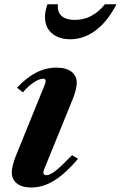

<svg xmlns="http://www.w3.org/2000/svg" viewBox="-20 -842 550 873"><path d="M122 10.5Q80 10.5 56.8 -8Q33.5 -26.5 33.5 -58.5Q33.5 -72 38.8 -92.5Q44 -113 52 -133L183 -455.5Q188 -468 187.5 -476Q187 -484 175.5 -484Q158.5 -484 132.8 -466.8Q107 -449.5 84 -422L57.5 -443Q141.5 -534.5 236 -534.5Q280.5 -534.5 304.8 -516Q329 -497.5 329 -465Q329 -452 324 -431.8Q319 -411.5 310.5 -391L181 -73Q178.5 -66.5 177.8 -63.5Q177 -60.5 177 -58Q177 -45.5 191 -45.5Q207 -45.5 232.8 -65.5Q258.5 -85.5 307.5 -136.5L335 -120Q277.5 -52.5 226.5 -21Q175.5 10.5 122 10.5ZM299.5 -663.5Q247 -663.5 215.8 -690.8Q184.5 -718 184.5 -765.5Q184.5 -789 195.5 -822.5H243.5Q240 -787 260.5 -769.2Q281 -751.5 320.5 -751.5Q400 -751.5 457 -822.5H509.5Q470 -745.5 416 -704.5Q362 -663.5 299.5 -663.5Z"/></svg>

Font: Libre Caslon Text Bold
Style: Italic
Weight: 700
Italic angle: -22.583°
Designer: Pablo Impallari, Rodrigo Fuenzalida, Katja Schimmel
Foundry: Pablo Impallari, Rodrigo Fuenzalida
Version: Version 2.000